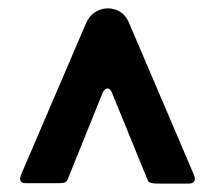

<svg xmlns="http://www.w3.org/2000/svg" viewBox="-20 -560 515 458"><path d="M247 -339Q243 -349 236.5 -349Q230 -349 225 -339L141 -131Q138 -125 132 -124Q126 -123 117 -123H41Q22 -123 31 -145L185 -504Q195 -527 215.5 -535.5Q236 -544 257 -536.5Q278 -529 288 -505L443 -142Q450 -122 429 -122H357Q348 -122 341 -123.5Q334 -125 332 -131Z"/></svg>

Font: Libre Franklin ExtraBold
Style: Regular
Weight: 800
Designer: Pablo Impallari, Rodrigo Fuenzalida, Nhung Nguyen
Foundry: Impallari Type
Version: Version 3.000